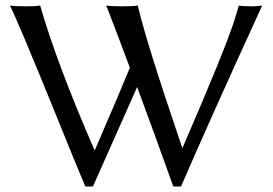

<svg xmlns="http://www.w3.org/2000/svg" viewBox="-20 -668 991 698"><path d="M644 -131.8Q793 -475.1 831.1 -590.8Q841.3 -623 848.1 -647.9Q860.8 -645 897.9 -645Q921.4 -645.5 933.1 -647.9Q738.3 -222.2 638.2 9.8H609.9Q551.3 -155.3 478.5 -351.6L317.9 9.8H290Q255.9 -70.8 178.2 -263.2Q47.9 -584 16.1 -647.9Q34.2 -645 76.2 -645Q109.4 -645 126 -647.9Q186 -438.5 323.2 -123H325.2Q425.3 -355 452.1 -421.9Q390.6 -586.4 366.2 -647.9Q384.3 -645 425.8 -645Q463.9 -645 481 -647.9Q508.8 -523.9 642.1 -131.8Z"/></svg>

Font: Linux Biolinum Capitals O
Style: Small Caps
Weight: 400
Designer: Philipp H. Poll
Foundry: Philipp H. Poll
Version: Version 1.0.4